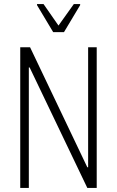

<svg xmlns="http://www.w3.org/2000/svg" viewBox="-20 -919 573 939"><path d="M79 0V-688H127L407 -101H411V-688H453V0H407L125 -589H121V0ZM240 -762 161 -894V-899H193L266 -794L341 -899H372V-894L293 -762Z"/></svg>

Font: Saira Condensed ExtraLight
Style: Regular
Weight: 250
Width: 3
Designer: Hector Gatti with collaboration of the Omnibus-Type team
Foundry: Omnibus-Type
Version: Version 1.101